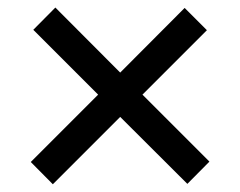

<svg xmlns="http://www.w3.org/2000/svg" viewBox="-20 -580 620 496"><path d="M514.5 -502 457 -559.5 290.5 -392.5 123 -560.5 66 -503 233.5 -335.5 59.5 -161.5 116.5 -104 290.5 -278 464 -105 521 -162.5 348 -335.5Z"/></svg>

Font: Lato Semibold
Style: Regular
Weight: 600
Designer: Lukasz Dziedzic
Foundry: tyPoland Lukasz Dziedzic
Version: Version 2.006; 2014-01-15